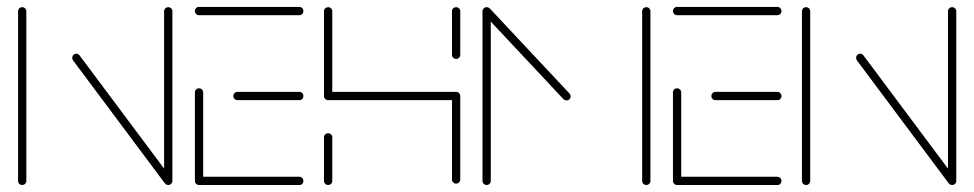

<svg xmlns="http://www.w3.org/2000/svg" viewBox="-20 -539 2837 559"><path d="M44.8 -0.4Q39.6 -0.4 36.1 -3.9Q32.6 -7.4 32.6 -12.2V-506.3Q32.6 -511.1 36.1 -514.6Q39.6 -518.1 44.8 -518.1Q49.6 -518.1 53.1 -514.6Q56.7 -511.1 56.7 -506.3V-12.2Q56.7 -7.4 53.1 -3.9Q49.6 -0.4 44.8 -0.4ZM190.4 -370.4Q190.4 -375.6 193.9 -379.1Q197.4 -382.6 202.2 -382.6Q208.1 -382.6 211.9 -377.4L479.3 -19.3L460 -5.2L192.6 -363.3Q190.4 -366.3 190.4 -370.4ZM470 -0.4Q464.8 -0.4 461.3 -3.9Q457.8 -7.4 457.8 -12.2V-506.3Q457.8 -511.1 461.3 -514.6Q464.8 -518.1 470 -518.1Q474.8 -518.1 478.3 -514.6Q481.9 -511.1 481.9 -506.3V-12.2Q481.9 -7.4 478.3 -3.9Q474.8 -0.4 470 -0.4Z M547.4 -13V-270Q547.4 -275.2 550.9 -278.5Q554.4 -281.9 559.3 -281.9Q564.4 -281.9 568 -278.3Q571.5 -274.8 571.5 -270V-13ZM863.3 -12.2Q863.3 -7 859.8 -3.5Q856.3 0 851.5 -0.4H559.3Q554.4 -0.4 550.9 -3.9Q547.4 -7.4 547.4 -12.2Q547.4 -17.4 550.9 -20.9Q554.4 -24.4 559.3 -24.4H851.5Q856.3 -24.4 859.8 -20.9Q863.3 -17.4 863.3 -12.2ZM659.3 -259.3Q659.3 -264.4 662.8 -268Q666.3 -271.5 671.1 -271.5H851.5Q856.3 -271.5 859.8 -268Q863.3 -264.4 863.3 -259.3Q863.3 -254.4 860 -250.9Q856.7 -247.4 851.5 -247.4H671.1Q666.3 -247.4 662.8 -250.9Q659.3 -254.4 659.3 -259.3ZM547.4 -506.7Q547.4 -511.9 550.9 -515.4Q554.4 -518.9 559.3 -518.9H851.5Q856.3 -518.9 859.8 -515.4Q863.3 -511.9 863.3 -506.7Q863.3 -501.9 860 -498.3Q856.7 -494.8 851.5 -494.8H559.3Q554.4 -494.8 550.9 -498.3Q547.4 -501.9 547.4 -506.7Z M935.2 -0.4Q930.4 -0.4 926.9 -3.9Q923.3 -7.4 923.3 -12.2V-139.3Q923.3 -144.4 926.9 -147.8Q930.4 -151.1 935.2 -151.1Q940.4 -151.1 943.9 -147.6Q947.4 -144.1 947.4 -139.3V-12.2Q947.4 -7.4 943.9 -3.9Q940.4 -0.4 935.2 -0.4ZM935.2 -518.1Q940.4 -518.1 943.9 -514.6Q947.4 -511.1 947.4 -506.3V-259.3Q947.4 -254.4 943.9 -250.9Q940.4 -247.4 935.2 -247.4Q930.4 -247.4 926.9 -250.9Q923.3 -254.4 923.3 -259.3V-506.3Q923.3 -511.5 926.9 -514.8Q930.4 -518.1 935.2 -518.1ZM1307.8 -247.4H935.2V-271.5H1307.8ZM1307.8 -271.5Q1313 -271.5 1316.5 -268Q1320 -264.4 1320 -259.3V-16.3Q1320 -11.5 1316.5 -8Q1313 -4.4 1307.8 -4.4Q1303 -4.4 1299.4 -8Q1295.9 -11.5 1295.9 -16.3V-259.3Q1295.9 -264.4 1299.4 -268Q1303 -271.5 1307.8 -271.5ZM1307.8 -367.4Q1303 -367.4 1299.4 -370.9Q1295.9 -374.4 1295.9 -379.3V-506.3Q1295.9 -511.5 1299.4 -514.8Q1303 -518.1 1307.8 -518.1Q1313 -518.1 1316.5 -514.6Q1320 -511.1 1320 -506.3V-379.3Q1320 -374.4 1316.5 -370.9Q1313 -367.4 1307.8 -367.4Z M1397 -518.1Q1401.9 -518.1 1405.4 -514.6Q1408.9 -511.1 1408.9 -506.3V-12.2Q1408.9 -7.4 1405.4 -3.9Q1401.9 -0.4 1397 -0.4Q1391.9 -0.4 1388.3 -3.9Q1384.8 -7.4 1384.8 -12.2V-506.3Q1384.8 -511.1 1388.3 -514.6Q1391.9 -518.1 1397 -518.1ZM1641.5 -258.5Q1641.5 -253.7 1638 -250.2Q1634.4 -246.7 1629.3 -246.7Q1623.7 -246.7 1620.4 -250.4L1389.3 -497Q1385.9 -500.4 1385.9 -505.6Q1385.9 -510.7 1389.4 -514.1Q1393 -517.4 1397.8 -517.4Q1403 -517.4 1406.7 -513.7L1638.1 -266.7Q1641.5 -262.6 1641.5 -258.5ZM1861.9 -518.1Q1866.7 -518.1 1870.2 -514.6Q1873.7 -511.1 1873.7 -506.3V-12.2Q1873.7 -7.4 1870.2 -3.9Q1866.7 -0.4 1861.9 -0.4Q1856.7 -0.4 1853.1 -3.9Q1849.6 -7.4 1849.6 -12.2V-506.3Q1849.6 -511.1 1853.1 -514.6Q1856.7 -518.1 1861.9 -518.1Z M1939.3 -13V-270Q1939.3 -275.2 1942.8 -278.5Q1946.3 -281.9 1951.1 -281.9Q1956.3 -281.9 1959.8 -278.3Q1963.3 -274.8 1963.3 -270V-13ZM2255.2 -12.2Q2255.2 -7 2251.7 -3.5Q2248.1 0 2243.3 -0.4H1951.1Q1946.3 -0.4 1942.8 -3.9Q1939.3 -7.4 1939.3 -12.2Q1939.3 -17.4 1942.8 -20.9Q1946.3 -24.4 1951.1 -24.4H2243.3Q2248.1 -24.4 2251.7 -20.9Q2255.2 -17.4 2255.2 -12.2ZM2051.1 -259.3Q2051.1 -264.4 2054.6 -268Q2058.1 -271.5 2063 -271.5H2243.3Q2248.1 -271.5 2251.7 -268Q2255.2 -264.4 2255.2 -259.3Q2255.2 -254.4 2251.9 -250.9Q2248.5 -247.4 2243.3 -247.4H2063Q2058.1 -247.4 2054.6 -250.9Q2051.1 -254.4 2051.1 -259.3ZM1939.3 -506.7Q1939.3 -511.9 1942.8 -515.4Q1946.3 -518.9 1951.1 -518.9H2243.3Q2248.1 -518.9 2251.7 -515.4Q2255.2 -511.9 2255.2 -506.7Q2255.2 -501.9 2251.9 -498.3Q2248.5 -494.8 2243.3 -494.8H1951.1Q1946.3 -494.8 1942.8 -498.3Q1939.3 -501.9 1939.3 -506.7Z M2327 -0.4Q2321.9 -0.4 2318.3 -3.9Q2314.8 -7.4 2314.8 -12.2V-506.3Q2314.8 -511.1 2318.3 -514.6Q2321.9 -518.1 2327 -518.1Q2331.9 -518.1 2335.4 -514.6Q2338.9 -511.1 2338.9 -506.3V-12.2Q2338.9 -7.4 2335.4 -3.9Q2331.9 -0.4 2327 -0.4ZM2472.6 -370.4Q2472.6 -375.6 2476.1 -379.1Q2479.6 -382.6 2484.4 -382.6Q2490.4 -382.6 2494.1 -377.4L2761.5 -19.3L2742.2 -5.2L2474.8 -363.3Q2472.6 -366.3 2472.6 -370.4ZM2752.2 -0.4Q2747 -0.4 2743.5 -3.9Q2740 -7.4 2740 -12.2V-506.3Q2740 -511.1 2743.5 -514.6Q2747 -518.1 2752.2 -518.1Q2757 -518.1 2760.6 -514.6Q2764.1 -511.1 2764.1 -506.3V-12.2Q2764.1 -7.4 2760.6 -3.9Q2757 -0.4 2752.2 -0.4Z"/></svg>

Font: 26F Galaxy Sans Thin
Style: Regular
Weight: 100
Designer: C₂₉H₂₅N₃O₅
Version: Version 1.100